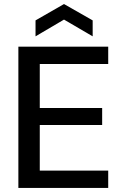

<svg xmlns="http://www.w3.org/2000/svg" viewBox="-20 -931 611 951"><path d="M71 0V-700H516V-614H177V-396H486V-312H177V-86H516V0ZM156 -751V-830L297 -911L439 -830V-751L297 -834Z"/></svg>

Font: Firefly Display Medium
Style: Regular
Weight: 500
Designer: Colophon Foundry, Jonny Pinhorn
Foundry: Colophon Foundry
Version: Version 1.200; ttfautohint (v1.8.3)